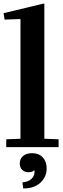

<svg xmlns="http://www.w3.org/2000/svg" viewBox="-26 -826 355 1078"><path d="M219 -806 223 -804V-47L303 -44V0H9V-44L89 -47V-717L87 -719L0 -716L-6 -752ZM168 130Q154 141 134 141Q113 141 99 128Q85 115 85 92Q85 66 103.5 50Q122 34 154 34Q192 34 214 57.5Q236 81 236 119Q236 168 200 200.5Q164 233 104 232L100 198Q133 195 151.5 177.5Q170 160 168 130Z"/></svg>

Font: Minipax
Style: Bold
Weight: 600
Designer: Raphaël Ronot, Igor Stepanchenko (Cyrillic)
Foundry: steppetype
Version: Version 1.002